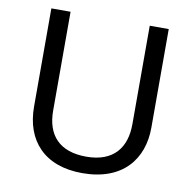

<svg xmlns="http://www.w3.org/2000/svg" viewBox="-80 -795 892 886"><g transform="rotate(10 365.5 -352.0)"><path d="M640 -252V-714H551V-252C551 -144 496 -68 367 -68C242 -68 180 -135 180 -251V-714H90V-254C90 -95 184 10 362 10C551 10 640 -104 640 -252Z"/></g></svg>

Font: Noto Sans Elbasan
Style: Regular
Weight: 400
Designer: Monotype Design Team
Foundry: Monotype Imaging Inc.
Version: Version 2.004